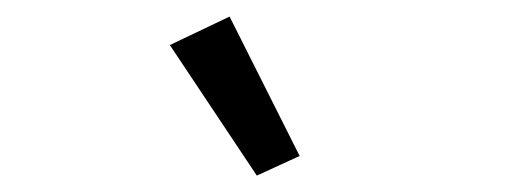

<svg xmlns="http://www.w3.org/2000/svg" viewBox="-20 -799 640 234"><path d="M187 -744.1 293 -585 345.2 -608.9 259.8 -778.8Z"/></svg>

Font: Plexus Sans
Style: Regular
Weight: 400
Version: Version 2.001;PS 002.001;hotconv 1.0.70;makeotf.lib2.5.58329